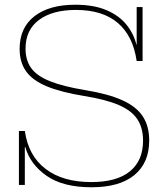

<svg xmlns="http://www.w3.org/2000/svg" viewBox="-20 -782 702 812"><path d="M367 10Q247 10 177.5 -38.2Q108 -86.5 87 -160H80L85 -228Q100 -123 173 -67.5Q246 -12 366 -12Q473.5 -12 529.2 -57.2Q585 -102.5 585 -187Q585 -241 560.8 -277.8Q536.5 -314.5 481.8 -338Q427 -361.5 336 -376Q237.5 -392 177.5 -417Q117.5 -442 90.2 -480.5Q63 -519 63 -575Q63 -665 125.8 -713.5Q188.5 -762 298 -762Q376.5 -762 430 -739.2Q483.5 -716.5 514.5 -678Q545.5 -639.5 557 -593H564L558 -524Q542.5 -630.5 478 -685.2Q413.5 -740 301 -740Q202 -740 145 -697.8Q88 -655.5 88 -576Q88 -527.5 111.8 -494.2Q135.5 -461 190.8 -438.8Q246 -416.5 340 -401Q437.5 -385 497 -358.2Q556.5 -331.5 583.8 -290Q611 -248.5 611 -188Q611 -93 548.2 -41.5Q485.5 10 367 10ZM60 0V-228H85V0ZM558 -524V-752H583V-524Z"/></svg>

Font: Hepta Slab ExtraLight
Style: Regular
Weight: 200
Designer: Michael LaGattuta
Foundry: Michael LaGattuta
Version: Version 1.100